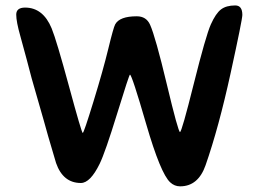

<svg xmlns="http://www.w3.org/2000/svg" viewBox="-20 -697 947 699"><path d="M836.4 -677.2Q862.3 -677.2 862.3 -642.6Q862.3 -626 819.8 -431.6Q776.4 -232.9 728.5 -95.7Q701.7 -18.6 635.7 -18.6Q615.2 -18.6 599.6 -33.2Q564.5 -65.4 512.2 -245.4Q460 -425.3 453.1 -425.3Q450.2 -425.3 406.5 -283.4Q362.8 -141.6 342.8 -100.6Q308.6 -30.8 274.4 -30.8Q209.5 -30.8 184.1 -103.5L155.3 -201.2Q148.4 -225.1 138.9 -259.8Q129.4 -294.4 115.5 -341.3Q101.6 -388.2 95.2 -412.1L77.6 -479Q68.8 -513.2 54 -565.7Q39.1 -618.2 39.1 -643.8Q39.1 -669.4 71.3 -669.4Q136.7 -669.4 168 -593.8Q185.5 -551.3 231.4 -382.1Q277.3 -212.9 281.2 -212.9Q285.2 -212.9 320.3 -327.4Q355.5 -441.9 374.3 -519.5Q393.1 -597.2 399.4 -608.4Q415.5 -637.7 478 -637.7Q512.7 -637.7 526.4 -606.9Q545.9 -563.5 587.4 -389.9Q628.9 -216.3 635.3 -216.3Q641.6 -216.3 685.5 -392.1Q729.5 -567.9 747.6 -608.2Q765.6 -648.4 784.7 -662.8Q803.7 -677.2 836.4 -677.2Z"/></svg>

Font: Averia Sans Libre
Style: Bold
Weight: 700
Version: Version 1.002